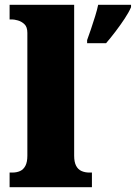

<svg xmlns="http://www.w3.org/2000/svg" viewBox="-20 -780 566 800"><path d="M20 0V-61H31Q50 -61 64 -67.5Q78 -74 86 -89.5Q94 -105 94 -131V-643Q94 -668 81.5 -679.5Q69 -691 54 -695Q39 -699 31 -699H20V-760H289V-131Q289 -105 297 -89.5Q305 -74 319.5 -67.5Q334 -61 352 -61H363V0ZM343 -613Q350 -632 359 -658.5Q368 -685 376.5 -712.5Q385 -740 389 -760H526V-750Q517 -729 499.5 -702.5Q482 -676 461.5 -649Q441 -622 422 -600H343Z"/></svg>

Font: Noto Serif Kannada Black
Style: Regular
Weight: 900
Version: Version 2.003